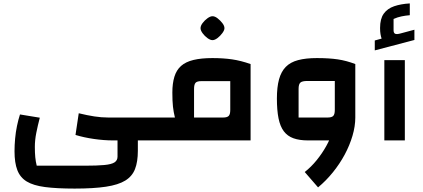

<svg xmlns="http://www.w3.org/2000/svg" viewBox="-20 -822 2475 1124"><path d="M417 282Q312 282 243.5 273Q175 264 136.5 240.5Q98 217 81.5 174Q65 131 65 64Q65 28 68.5 -10.5Q72 -49 79.5 -85Q87 -121 97 -152L213 -133Q201 -87 192.5 -44.5Q184 -2 184 38Q184 73 186.5 98.5Q189 124 195 148H477Q549 148 591 144Q633 140 650.5 128.5Q668 117 668 95V0H787V61Q787 125 770.5 167.5Q754 210 713.5 235Q673 260 600.5 271Q528 282 417 282ZM642 0Q589 0 530 -8.5Q471 -17 422 -32L441 -159Q490 -147 532 -140.5Q574 -134 614 -134H872V0ZM872 0V-134Q883 -134 887.5 -115.5Q892 -97 892 -67Q892 -36 887.5 -18Q883 0 872 0Z M872 0V-134H1004Q996 -166 992.5 -198Q989 -230 989 -280Q989 -334 1001 -373Q1013 -412 1040 -436Q1067 -460 1112.5 -471Q1158 -482 1223 -482Q1287 -482 1338.5 -474.5Q1390 -467 1447 -447V0ZM1116 -134H1286Q1310 -134 1319 -143.5Q1328 -153 1328 -178V-347H1158Q1134 -347 1125 -337.5Q1116 -328 1116 -301ZM872 0Q861 0 856.5 -18Q852 -36 852 -67Q852 -97 856.5 -115.5Q861 -134 872 -134ZM1224 -587Q1211 -587 1194.5 -599Q1178 -611 1166 -627.5Q1154 -644 1154 -657Q1154 -671 1166 -687Q1178 -703 1194.5 -715Q1211 -727 1224 -727Q1238 -727 1253.5 -715Q1269 -703 1281.5 -687Q1294 -671 1294 -657Q1294 -645 1281.5 -628Q1269 -611 1253 -599Q1237 -587 1224 -587Z M1783 0Q1733 0 1698 -12.5Q1663 -25 1641.5 -53.5Q1620 -82 1610.5 -129.5Q1601 -177 1601 -245Q1601 -312 1613.5 -357.5Q1626 -403 1653 -430.5Q1680 -458 1725 -470Q1770 -482 1835 -482Q1906 -482 1957 -474.5Q2008 -467 2060 -447V-134L1996 0ZM1842 275 1764 185Q1802 155 1834 115.5Q1866 76 1890 33Q1914 -10 1927 -52.5Q1940 -95 1940 -134H2060Q2060 -83 2043.5 -27Q2027 29 1998 83Q1969 137 1929 186.5Q1889 236 1842 275ZM1728 -134H1898Q1922 -134 1931 -143.5Q1940 -153 1940 -178V-348H1780Q1749 -348 1738.5 -338.5Q1728 -329 1728 -302Z M2230 0V-470H2350V0ZM2174 -527V-585L2214 -596Q2210 -608 2207.5 -622.5Q2205 -637 2205 -658Q2205 -712 2226.5 -742Q2248 -772 2287.5 -785.5Q2327 -799 2379 -802V-733Q2354 -731 2330 -726Q2306 -721 2284 -711V-645Q2284 -629 2293 -624.5Q2302 -620 2324 -626L2406 -648V-588Z"/></svg>

Font: Changa SemiBold
Style: Regular
Weight: 600
Designer: Eduardo Rodriguez Tunni
Foundry: Eduardo Rodriguez Tunni
Version: Version 3.002; ttfautohint (v1.8.2)